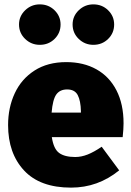

<svg xmlns="http://www.w3.org/2000/svg" viewBox="-20 -838 600 878"><path d="M541 -211H217Q225 -157 250.5 -138.5Q276 -120 324 -120Q352 -120 381 -131.5Q410 -143 445 -167L525 -59Q428 20 305 20Q163 20 90 -58.5Q17 -137 17 -266Q17 -346 47.5 -411.5Q78 -477 138 -515.5Q198 -554 283 -554Q362 -554 421 -521Q480 -488 512.5 -425Q545 -362 545 -274Q545 -249 541 -211ZM350 -330Q349 -377 335.5 -403Q322 -429 287 -429Q254 -429 237.5 -406Q221 -383 216 -323H350ZM257 -726Q257 -687 229.5 -660Q202 -633 162 -633Q123 -633 95 -660Q67 -687 67 -726Q67 -764 95 -791Q123 -818 162 -818Q202 -818 229.5 -791Q257 -764 257 -726ZM502 -726Q502 -687 474.5 -660Q447 -633 407 -633Q368 -633 340 -660Q312 -687 312 -726Q312 -764 340 -791Q368 -818 407 -818Q447 -818 474.5 -791Q502 -764 502 -726Z"/></svg>

Font: FiraGO Heavy
Style: Regular
Weight: 900
Designer: bBox Type
Foundry: bBox Type GmbH
Version: Version 1.001